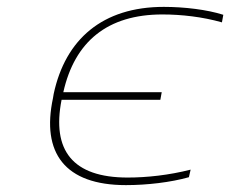

<svg xmlns="http://www.w3.org/2000/svg" viewBox="-20 -529 669 558"><path d="M136 -256 134 -244C100 -85 168 9 346 9C407 9 476 1 529 -14L534 -36C471 -20 407 -13 351 -13C191 -13 130 -92 159 -239H446L450 -261H164C197 -408 292 -487 452 -487C507 -487 569 -480 625 -464L629 -486C582 -501 516 -509 456 -509C278 -509 170 -415 136 -256Z"/></svg>

Font: LT Wave Mono Thin
Style: Italic
Weight: 100
Designer: Daniel Lyons
Version: Version 2.5 (Glyphs App)